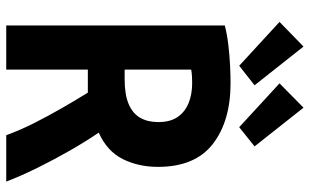

<svg xmlns="http://www.w3.org/2000/svg" viewBox="-204 -764 969 600"><g transform="rotate(90 280.0 -464.5)"><path d="M60 0V-683Q87 -690 120.5 -694Q154 -698 186 -699.5Q218 -701 240 -701Q359 -701 430.5 -645.5Q502 -590 502 -474Q502 -413 477.5 -364Q453 -315 395 -289Q421 -251 449.5 -201.5Q478 -152 504 -99.5Q530 -47 548 0H403Q387 -44 365.5 -86.5Q344 -129 320 -171Q296 -213 270 -255Q266 -255 262.5 -255Q259 -255 255 -255H198V0ZM198 -370H228Q276 -370 305.5 -382.5Q335 -395 348.5 -418.5Q362 -442 362 -475Q362 -512 346.5 -535Q331 -558 303.5 -569.5Q276 -581 240 -581Q233 -581 221 -580.5Q209 -580 198 -578ZM186 -728 49 -854 126 -929 247 -776ZM378 -728 241 -854 317 -929 438 -776Z"/></g></svg>

Font: Ubuntu Sans Mono
Style: Bold
Weight: 700
Monospace: yes
Designer: Dalton Maag Ltd
Foundry: Dalton Maag Ltd
Version: Version 1.006